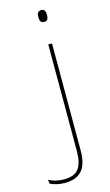

<svg xmlns="http://www.w3.org/2000/svg" viewBox="-194 -699 526 921"><g transform="rotate(-15 68.5 -239.0)"><path d="M121 0H102.5V-485.5H121ZM112 -594.5Q101.5 -594.5 96 -601.2Q90.5 -608 90.5 -622V-626.5Q90.5 -640 96 -646.8Q101.5 -653.5 112 -653.5Q122.5 -653.5 127.8 -646.8Q133 -640 133 -626.5V-622Q133 -608 127.8 -601.2Q122.5 -594.5 112 -594.5ZM7 177Q-13.5 177 -32.2 172.5Q-51 168 -64 161.5L-67 141.5Q-49.5 150.5 -30.5 155Q-11.5 159.5 9 159.5Q61 159.5 81.8 130.8Q102.5 102 102.5 45.5V-158H121V46Q121 88.5 109.8 117.8Q98.5 147 73.5 162Q48.5 177 7 177Z"/></g></svg>

Font: Anek Kannada Medium Thin
Style: Regular
Weight: 250
Version: Version 1.003